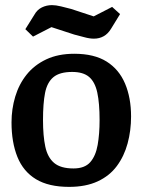

<svg xmlns="http://www.w3.org/2000/svg" viewBox="-20 -718 558 750"><path d="M250 12Q170 12 120.5 -18Q71 -48 48 -105Q25 -162 25 -240Q25 -292 39.5 -340.5Q54 -389 84 -426.5Q114 -464 160.5 -486Q207 -508 270 -508Q348 -508 396.5 -477.5Q445 -447 468.5 -391.5Q492 -336 492 -263Q492 -208 478.5 -158Q465 -108 436.5 -69.5Q408 -31 361.5 -9.5Q315 12 250 12ZM267 -60Q311 -60 332.5 -84.5Q354 -109 361.5 -152Q369 -195 369 -249Q369 -315 360 -356.5Q351 -398 328 -417.5Q305 -437 262 -437Q213 -437 188.5 -416.5Q164 -396 156 -355Q148 -314 148 -249Q148 -187 157 -145Q166 -103 191.5 -81.5Q217 -60 267 -60ZM347 -567Q330 -567 310 -572.5Q290 -578 270 -583L181 -612L109 -575L79 -604L114 -660Q125 -680 143.5 -689Q162 -698 183 -698Q198 -698 218.5 -693Q239 -688 258 -683L346 -654L418 -691L449 -663L414 -606Q402 -586 385 -576.5Q368 -567 347 -567Z"/></svg>

Font: Faustina SemiBold
Style: Regular
Weight: 600
Designer: Alfonso Garcia
Foundry: http://www.omnibus-type.com
Version: Version 1.200